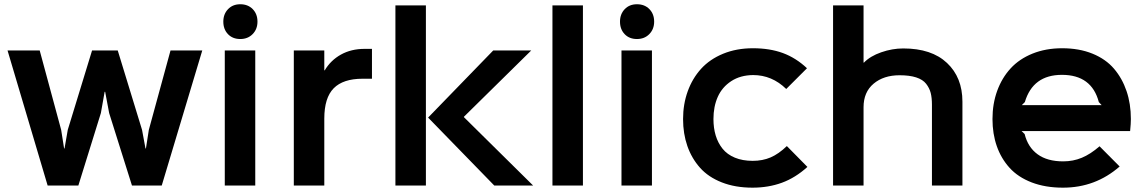

<svg xmlns="http://www.w3.org/2000/svg" viewBox="-20 -865 5346 895"><path d="M774.9 -629.9H922.9L733.9 0H595.2L488.8 -337.9L470.2 -437H467.8L450.2 -337.9L345.2 0H202.1L15.1 -629.9H165L265.1 -259.8L278.8 -172.9H280.8L295.9 -259.8L409.2 -629.9H528.8L642.1 -259.8L658.2 -172.9H660.2L673.8 -259.8Z M1169.9 -629.9V0H1027.8V-629.9ZM1180.2 -764.2Q1180.2 -729 1157.7 -706.1Q1135.3 -683.1 1100.1 -683.1Q1064.5 -683.1 1042.7 -705.8Q1021 -728.5 1021 -764.2Q1021 -799.3 1043 -822.3Q1064.9 -845.2 1100.1 -845.2Q1135.7 -845.2 1158 -822.5Q1180.2 -799.8 1180.2 -764.2Z M1713.9 -637.2V-498H1669.9Q1579.6 -498 1535.6 -453.6Q1491.7 -409.2 1491.7 -312V0H1349.6V-629.9H1491.7V-537.1H1493.7Q1521.5 -584 1569.3 -610.6Q1617.2 -637.2 1679.7 -637.2Z M1965.3 -839.8V0H1823.2V-839.8ZM2142.6 -318.8 2465.3 0H2284.2L1975.6 -316.9L2279.3 -629.9H2456.5L2142.6 -320.8Z M2697.3 -839.8V0H2555.2V-839.8Z M3019 -629.9V0H2877V-629.9ZM3029.3 -764.2Q3029.3 -729 3006.8 -706.1Q2984.4 -683.1 2949.2 -683.1Q2913.6 -683.1 2891.8 -705.8Q2870.1 -728.5 2870.1 -764.2Q2870.1 -799.3 2892.1 -822.3Q2914.1 -845.2 2949.2 -845.2Q2984.9 -845.2 3007.1 -822.5Q3029.3 -799.8 3029.3 -764.2Z M3647.9 -184.1 3743.7 -86.9Q3687.5 -36.1 3624.8 -13.2Q3562 9.8 3487.8 9.8Q3407.2 9.8 3344.5 -14.9Q3281.7 -39.6 3242.9 -83.3Q3204.1 -127 3184.1 -184.3Q3164.1 -241.7 3164.1 -310.1Q3164.1 -379.4 3185.8 -439.5Q3207.5 -499.5 3248 -544.2Q3288.6 -588.9 3350.8 -614.5Q3413.1 -640.1 3489.7 -640.1Q3568.4 -640.1 3629.4 -617.7Q3690.4 -595.2 3741.7 -546.9L3645 -450.2Q3578.6 -515.1 3490.7 -515.1Q3431.2 -514.6 3388.7 -486.8Q3346.2 -459 3325.9 -413.6Q3305.7 -368.2 3305.7 -310.1Q3305.7 -268.1 3316.2 -233.4Q3326.7 -198.7 3348.1 -171.9Q3369.6 -145 3405.5 -130.1Q3441.4 -115.2 3488.8 -115.2Q3534.7 -115.2 3572.3 -131.3Q3609.9 -147.5 3647.9 -184.1Z M4466.3 -391.1V0H4324.2V-377Q4324.2 -409.2 4318.4 -431.9Q4312.5 -454.6 4297.1 -474.4Q4281.7 -494.1 4250.7 -504.2Q4219.7 -514.2 4173.3 -514.2Q4099.1 -514.2 4052.2 -474.9Q4005.4 -435.5 4005.4 -365.2V0H3863.3V-839.8H4005.4V-573.2H4007.3Q4036.6 -603.5 4087.9 -621.3Q4139.2 -639.2 4190.4 -639.2Q4322.8 -639.2 4394.5 -571.5Q4466.3 -503.9 4466.3 -391.1Z M4743.2 -375H5115.2L5102.1 -389.2Q5068.8 -516.1 4930.2 -516.1Q4794.9 -516.1 4757.3 -389.2ZM5251.5 -310.1Q5251.5 -289.1 5248 -253.9H4742.2L4756.3 -240.2Q4771.5 -178.7 4816.7 -145.8Q4861.8 -112.8 4936 -112.8Q4982.4 -112.8 5022.9 -129.6Q5063.5 -146.5 5105.5 -183.1L5199.2 -88.9Q5086.4 9.8 4935.1 9.8Q4853 9.8 4789.3 -14.6Q4725.6 -39.1 4686 -82.8Q4646.5 -126.5 4626.5 -183.8Q4606.4 -241.2 4606.4 -310.1Q4606.4 -381.3 4628.4 -441.7Q4650.4 -502 4690.9 -546.1Q4731.4 -590.3 4793.2 -615.2Q4855 -640.1 4931.2 -640.1Q5010.3 -640.1 5072.3 -615Q5134.3 -589.8 5172.9 -544.7Q5211.4 -499.5 5231.4 -440.2Q5251.5 -380.9 5251.5 -310.1Z"/></svg>

Font: Sinkin Sans 600 SemiBold
Style: Regular
Weight: 600
Designer: Keith Bates
Foundry: K-Type
Version: Sinkin Sans (version 1.0)  by Keith Bates   •   © 2014   www